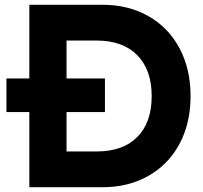

<svg xmlns="http://www.w3.org/2000/svg" viewBox="-20 -785 853 805"><path d="M103 -315H7V-456H103V-765H410Q518 -765 602 -717.5Q686 -670 732.5 -583Q779 -496 779 -382Q779 -268 732.5 -181.5Q686 -95 602 -47.5Q518 0 410 0H103ZM385 -150Q496 -150 556 -211Q616 -272 616 -382Q616 -492 555.5 -553.5Q495 -615 385 -615H259V-456H420V-315H259V-150Z"/></svg>

Font: Application
Style: Bold
Weight: 700
Designer: Wei Huang
Foundry: Wei Huang
Version: Version 0.012